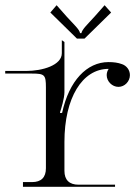

<svg xmlns="http://www.w3.org/2000/svg" viewBox="-70 -716 535 736"><path d="M254 -568 356 -668 331 -696 293 -653C265 -622 245 -604 242 -589H237C234 -604 213 -622 185 -653L147 -696L123 -668L225 -568ZM18 0H371V-8H231C196 -8 177 -26 177 -61V-172C177 -340 245 -452 346 -452V-451C342 -445 339 -437 339 -428C339 -404 360 -383 384 -383C408 -383 428 -404 428 -428C428 -448 415 -464 398 -470C382 -476 365 -478 346 -478C263 -478 194.5 -406.5 168 -283H160V-285C164.5 -299 177 -339 177 -363V-555L167 -562V-512C167 -466 93 -444 30 -444H-50V-434H53C101 -434 106 -429 106 -381V-71C106 -36 88 -18 53 -18H18Z"/></svg>

Font: FoglihtenNo04
Style: Regular
Weight: 500
Designer: gluk (gluksza@wp.pl)
Foundry: gluk (gluksza@wp.pl)
Version: Version 0.70